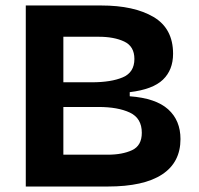

<svg xmlns="http://www.w3.org/2000/svg" viewBox="-20 -680 725 700"><path d="M74 0V-660H349Q469 -660 540 -618Q611 -576 611 -484Q611 -425 574 -389.5Q537 -354 453 -344V-329Q548 -322 593 -281.5Q638 -241 638 -173Q638 -88 571 -44Q504 0 373 0ZM211 -380H315Q385 -380 427.5 -398Q470 -416 470 -465Q470 -511 433 -528.5Q396 -546 340 -546H211ZM211 -116H373Q426 -116 461.5 -132.5Q497 -149 497 -196Q497 -249 453.5 -269.5Q410 -290 339 -290H211Z"/></svg>

Font: Bricolage Grotesque 10pt Bricolage Grotesque 10pt Regular
Style: Bold
Weight: 700
Designer: Mathieu Triay
Foundry: Atelier Triay
Version: Version 1.000; ttfautohint (v1.8.4.7-5d5b);gftools[0.9.32]